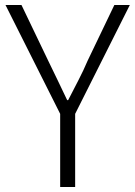

<svg xmlns="http://www.w3.org/2000/svg" viewBox="-20 -749 542 769"><path d="M66 -729 173 -506Q193 -466 211 -427.5Q229 -389 249 -348H253Q274 -389 294 -427.5Q314 -466 331 -506L438 -729H500L281 -293V0H221V-293L2 -729Z"/></svg>

Font: Kinto Sans Light
Style: Regular
Weight: 300
Designer: Authors: Ryoko NISHIZUKA  (kana & ideographs); Paul D. Hunt (Latin, Greek & Cyrillic); Wenlong ZHANG  (bopomofo); Sandol
Foundry: Adobe Systems Incorporated, ookami Inc.
Version: Version 0.001